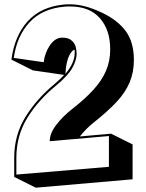

<svg xmlns="http://www.w3.org/2000/svg" viewBox="-20 -810 680 892"><path d="M46 12V-77Q46 -182 98 -266.5Q150 -351 235 -421Q262 -444 278 -462L133 -483L33 -533Q48 -645 109.5 -712Q171 -779 278 -789Q285 -790 291 -790Q297 -790 304 -790Q339 -790 375.5 -780.5Q412 -771 456 -750Q527 -716 564.5 -665Q602 -614 602 -531Q602 -475 582.5 -428Q563 -381 523 -338Q483 -295 423 -247Q402 -231 383.5 -212.5Q365 -194 351 -176L496 -189L596 -139V23L146 62ZM211 -154Q211 -190 241 -229.5Q271 -269 317 -305Q376 -351 414.5 -393.5Q453 -436 472.5 -481Q492 -526 492 -581Q492 -671 444 -725.5Q396 -780 305 -780Q299 -780 292.5 -780Q286 -780 279 -779Q176 -770 117 -706Q58 -642 44 -541L183 -521Q188 -563 210.5 -597.5Q233 -632 264 -635H273Q302 -635 319 -616Q336 -597 336 -559Q336 -532 316.5 -495.5Q297 -459 241 -413Q158 -345 107 -262.5Q56 -180 56 -77V1L486 -35V-178ZM326 -580Q308 -571 297 -541Q286 -511 284 -467Q303 -489 315 -514Q327 -539 327 -564Q327 -568 327 -572Q327 -576 326 -580Z"/></svg>

Font: Rampart One
Style: Regular
Weight: 400
Designer: Fontworks Inc.
Foundry: Fontworks Inc.
Version: Version 1.100